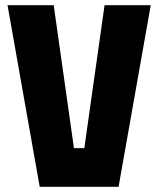

<svg xmlns="http://www.w3.org/2000/svg" viewBox="-20 -720 610 740"><path d="M133 0 9 -700H187L265 -149H305L383 -700H561L437 0Z"/></svg>

Font: Tektur SemiCondensed
Style: Bold
Weight: 700
Width: 4
Designer: Adam Jagosz
Foundry: Adam Jagosz
Version: Version 1.005;gftools[0.9.30]